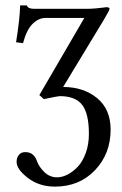

<svg xmlns="http://www.w3.org/2000/svg" viewBox="-20 -462 456 717"><path d="M127 -106.9 294.9 -395H149.9Q124.5 -395 102.1 -373.3Q79.6 -351.6 65.9 -300.8L40 -304.2Q54.2 -392.1 55.2 -441.9H80.1Q84.5 -429.2 106 -429.2H309.1Q321.8 -429.2 337.9 -430.7Q354.5 -432.1 365.2 -433.6L376 -435.1Q389.2 -435.1 389.2 -429.2Q389.2 -423.8 367.2 -387.2L215.8 -137.2Q292 -137.2 342.5 -95.7Q393.1 -54.2 393.1 22Q393.1 112.3 334.7 173.6Q276.4 234.9 185.1 234.9Q126.5 234.9 84.2 202.6Q42 170.4 42 142.1Q42 127.4 50.3 116.7Q58.6 106 74.2 106Q106.9 106 118.2 140.1Q125.5 161.1 145.8 180.7Q166 200.2 192.9 200.2Q212.4 200.2 232.7 189.7Q252.9 179.2 271 159.9Q289.1 140.6 300.5 108.6Q312 76.7 312 38.1Q312 -37.6 286.9 -70.3Q261.7 -103 203.1 -103Q195.8 -103 144 -91.8Z"/></svg>

Font: Linux Biolinum
Style: Regular
Weight: 400
Designer: Philipp H. Poll
Foundry: Philipp H. Poll
Version: Version 0.6.4